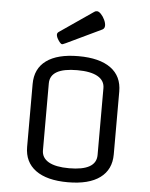

<svg xmlns="http://www.w3.org/2000/svg" viewBox="-58 -894 749 956"><g transform="rotate(5 316.5 -415.5)"><path d="M533 -457V-143Q533 -67 477.5 -26Q422 15 317 15Q212 15 156 -26Q100 -67 100 -143V-457Q100 -534 155.5 -574.5Q211 -615 316 -615Q421 -615 477 -574.5Q533 -534 533 -457ZM453 -133V-467Q453 -505 418 -525Q383 -545 316 -545Q180 -545 180 -467V-133Q180 -95 215 -75Q250 -55 317 -55Q453 -55 453 -133ZM229 -667Q222 -667 210.5 -684Q199 -701 199 -713Q199 -722 209 -728L375 -842Q380 -846 388 -846Q397 -846 408 -834.5Q419 -823 426.5 -807Q434 -791 434 -778Q434 -764 423 -758L247 -674Q237 -670 234 -668.5Q231 -667 229 -667Z"/></g></svg>

Font: Offside
Style: Regular
Weight: 400
Designer: Eduardo Rodriguez Tunni
Foundry: Eduardo Rodriguez Tunni
Version: Version 1.002; ttfautohint (v1.8.4.7-5d5b);gftools[0.9.23]